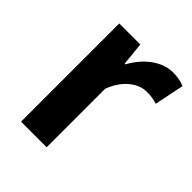

<svg xmlns="http://www.w3.org/2000/svg" viewBox="-164 -658 756 756"><g transform="rotate(45 214.0 -280.5)"><path d="M77.1 0V-546.9H194.3L204.1 -450.2H208Q237.3 -502.9 279.3 -532.2Q320.3 -560.5 363.3 -560.5Q399.4 -560.5 427.7 -548.8L402.3 -424.8Q375 -433.6 345.7 -433.6Q309.6 -433.6 278.3 -409.2Q241.2 -381.8 219.7 -326.2V0Z"/></g></svg>

Font: Bpmf GenYo Gothic B
Style: B
Weight: 700
Foundry: But Ko
Version: Version 1.320